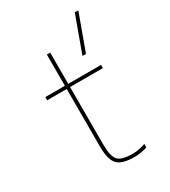

<svg xmlns="http://www.w3.org/2000/svg" viewBox="-199 -907 897 1014"><g transform="rotate(-30 250.0 -400.5)"><path d="M343.8 -589.8 423.8 -809.6H445.3L365.2 -589.8ZM205.1 -480.5V-129.9Q205.1 -57.6 227.1 -33.7Q249 -9.8 315.4 -9.8Q355.5 -9.8 394.5 -24.4V-2.9Q355.5 9.8 315.4 9.8Q240.2 9.8 212.4 -20Q184.6 -49.8 184.6 -129.9V-480.5H65.4V-500H184.6V-690.4H205.1V-500H405.3V-480.5Z"/></g></svg>

Font: Mgen+ 1m thin
Style: Regular
Weight: 100
Designer: [Source Han Sans]
Ryoko NISHIZUKA  (kana & ideographs); Paul D. Hunt (Latin, Greek & Cyrillic); Wenlong ZHANG  (bopomofo
Version: Version 1.059.20150602